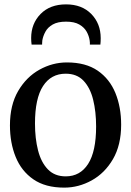

<svg xmlns="http://www.w3.org/2000/svg" viewBox="-20 -847 600 878"><path d="M25.5 -273.5Q25.5 -366.5 63 -430.8Q100.5 -495 160.2 -528.2Q220 -561.5 286 -561.5Q372 -561.5 426.8 -523.8Q481.5 -486 507.8 -421.5Q534 -357 534 -277Q534 -183.5 496.5 -119.2Q459 -55 399.2 -22Q339.5 11 273.5 11Q187.5 11 132.8 -26.8Q78 -64.5 51.8 -129Q25.5 -193.5 25.5 -273.5ZM280.5 -40.5Q346.5 -40.5 383 -97.5Q419.5 -154.5 419.5 -268.5Q419.5 -336 406 -390.8Q392.5 -445.5 362 -477.8Q331.5 -510 280.5 -510Q213.5 -510 176.8 -453.5Q140 -397 140 -282Q140 -214 154 -159.2Q168 -104.5 199 -72.5Q230 -40.5 280.5 -40.5ZM282 -827Q354.5 -827 397.5 -783Q440.5 -739 440.5 -672.5Q440.5 -657 439 -643H391Q391.5 -652 390 -662Q387 -683 376 -702.5Q365 -722 342.5 -735Q320 -748 282 -748Q244 -748 221.2 -735Q198.5 -722 187.8 -702.2Q177 -682.5 173.5 -662Q173 -656.5 172.8 -651.8Q172.5 -647 172.5 -643H124.5Q123.5 -650 123 -657.8Q122.5 -665.5 122.5 -673Q122.5 -739 165.5 -783Q208.5 -827 282 -827Z"/></svg>

Font: Merriweather Text
Style: Regular
Weight: 400
Designer: Eben Sorkin
Foundry: Eben Sorkin
Version: Version 2.100; ttfautohint (v1.7.19-72a1) -l 8 -r 50 -G 200 